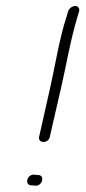

<svg xmlns="http://www.w3.org/2000/svg" viewBox="-20 -657 282 633"><path d="M70 -64C68 -54 73 -46 83 -46L96 -45C106 -43 117 -52 119 -62C121 -72 116 -80 106 -80L93 -81C83 -83 72 -74 70 -64ZM144 -205 181 -366C198 -439 213 -529 235 -600L240 -617C242 -622 242 -626 240 -630C233 -644 211 -636 205 -621L200 -604C176 -532 162 -441 145 -366L109 -206C104 -184 139 -183 144 -205Z"/></svg>

Font: Stray Cat
Style: SuExtObl
Weight: 400
Version: Version 1.0